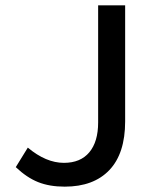

<svg xmlns="http://www.w3.org/2000/svg" viewBox="-20 -688 566 718"><path d="M222 10Q165 10 122.5 -7Q80 -24 39 -63L84 -136Q152 -79 219 -79Q281 -79 314 -118.5Q347 -158 347 -230V-668H448V-234Q448 -114 389 -52Q330 10 222 10Z"/></svg>

Font: Gantari Medium
Style: Regular
Weight: 500
Designer: Anugrah Pasau
Foundry: Lafontype
Version: Version 1.000; ttfautohint (v1.8.4.7-5d5b)